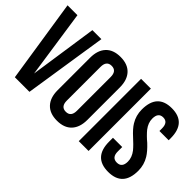

<svg xmlns="http://www.w3.org/2000/svg" viewBox="-82 -1113 1525 1525"><g transform="rotate(45 680.5 -350.0)"><path d="M206 -129 290 -700H391L283 0H119L11 -700H122Z M542 -161Q542 -92 599 -92Q656 -92 656 -161V-539Q656 -608 599 -608Q542 -608 542 -539ZM432 -532Q432 -616 475 -662Q518 -708 599 -708Q680 -708 723 -662Q766 -616 766 -532V-168Q766 -84 723 -38Q680 8 599 8Q518 8 475 -38Q432 -84 432 -168Z M837 -700H947V0H837Z M1175 -708Q1337 -708 1337 -532V-510H1233V-539Q1233 -608 1178 -608Q1123 -608 1123 -539Q1123 -492 1157 -448Q1170 -432 1191 -411L1210 -393L1231 -375Q1282 -327 1304 -290Q1338 -235 1338 -168Q1338 8 1174 8Q1010 8 1010 -168V-211H1114V-161Q1114 -93 1171 -93Q1228 -93 1228 -161Q1228 -208 1194 -252Q1181 -268 1160 -289L1141 -307L1121 -326Q1069 -373 1047 -410Q1013 -465 1013 -532Q1013 -708 1175 -708Z"/></g></svg>

Font: Adderley Bold
Style: Regular
Weight: 700
Designer: gorohovskiy
Version: Version 1.003 November 13, 2017